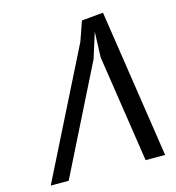

<svg xmlns="http://www.w3.org/2000/svg" viewBox="-112 -856 874 951"><g transform="rotate(-15 325.0 -380.0)"><path d="M434 -550 439 -680 398 -550 123 0H31L357 -650L392 -750L502.5 -760L617.5 0H517.5Z"/></g></svg>

Font: B612 Mono
Style: Italic
Weight: 400
Italic angle: -10°
Version: Version 1.005